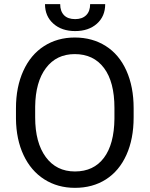

<svg xmlns="http://www.w3.org/2000/svg" viewBox="-20 -903 728 933"><path d="M629.4 -332.5Q629.4 -228 594.2 -150.1Q559.1 -72.3 494.6 -31.2Q430.2 9.8 344.2 9.8Q260.3 9.8 195.3 -31.5Q130.4 -72.8 94.5 -149.2Q58.6 -225.6 57.6 -326.2V-377.4Q57.6 -480 93.3 -558.6Q128.9 -637.2 194.1 -679Q259.3 -720.7 343.3 -720.7Q428.7 -720.7 493.9 -679.4Q559.1 -638.2 594.2 -559.8Q629.4 -481.4 629.4 -377.4ZM536.1 -378.4Q536.1 -504.9 485.4 -572.5Q434.6 -640.1 343.3 -640.1Q254.4 -640.1 203.4 -572.5Q152.3 -504.9 150.9 -384.8V-332.5Q150.9 -210 202.4 -139.9Q253.9 -69.8 344.2 -69.8Q435.1 -69.8 484.9 -136Q534.7 -202.1 536.1 -325.7ZM491.2 -882.8Q491.2 -823.7 450.9 -787.8Q410.6 -752 345.2 -752Q279.8 -752 239.3 -788.1Q198.7 -824.2 198.7 -882.8H272.5Q272.5 -848.6 291 -829.3Q309.6 -810.1 345.2 -810.1Q379.4 -810.1 398.7 -829.1Q418 -848.1 418 -882.8Z"/></svg>

Font: RobotoInd
Style: Regular
Weight: 400
Designer: Google
Version: Version 2.001101; 2014